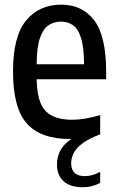

<svg xmlns="http://www.w3.org/2000/svg" viewBox="-20 -572 494 804"><path d="M326 212Q274 212 246.2 186.8Q218.5 161.5 218.5 117Q218.5 86 232.2 59.2Q246 32.5 279 9.5Q275 10 271 10Q151 10 92.8 -54.5Q34.5 -119 34.5 -273Q34.5 -419.5 89.2 -486Q144 -552.5 236 -552.5Q325.5 -552.5 375 -486.2Q424.5 -420 424.5 -271V-240H133.5Q135.5 -143.5 171 -107Q206.5 -70.5 282.5 -70.5Q332.5 -70.5 399.5 -90V-9.5Q349 9.5 322.8 30.2Q296.5 51 287.2 71.8Q278 92.5 278 111.5Q278 165.5 335.5 165.5Q366.5 165.5 399.5 147.5V194Q384.5 202 366 207Q347.5 212 326 212ZM235.5 -481.5Q206 -481.5 183.2 -466.2Q160.5 -451 147.2 -412.5Q134 -374 133.5 -303H332Q331.5 -374 319.5 -412.5Q307.5 -451 286 -466.2Q264.5 -481.5 235.5 -481.5Z"/></svg>

Font: Encode Sans Cnd Md
Style: Regular
Weight: 500
Width: 3
Designer: Multiple Designers
Foundry: Impallari Type
Version: Version 3.002; ttfautohint (v1.8.3) -l 8 -r 50 -G 200 -x 14 